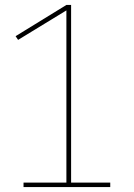

<svg xmlns="http://www.w3.org/2000/svg" viewBox="-20 -755 540 775"><path d="M75 0V-18H248V-713L53 -594L43 -609L248 -735H267V-18H425V0Z"/></svg>

Font: Iosevka SS04 Thin
Style: Regular
Weight: 100
Monospace: yes
Designer: Belleve Invis
Foundry: Belleve Invis
Version: Version 19.0.0; ttfautohint (v1.8.4)